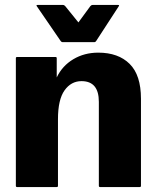

<svg xmlns="http://www.w3.org/2000/svg" viewBox="-20 -755 632 775"><path d="M49 -525H204Q209 -525 209 -520V-442.5Q231.5 -489.5 276 -516Q320.5 -542.5 376.5 -542.5Q457.5 -542.5 503.2 -497.2Q549 -452 549 -356.5V-5Q549 0 544 0H384Q379 0 379 -5V-344Q379 -427.5 309 -427.5Q267 -427.5 240.5 -390.2Q214 -353 214 -274V-5Q214 0 209 0H49Q44 0 44 -5V-520Q44 -525 49 -525ZM296.5 -664.5 344.5 -730Q348.5 -735 354 -735H456.5Q463 -735 459.5 -730L368.5 -590Q365.5 -585 361.5 -585H231.5Q228 -585 224.5 -590L128.5 -730Q125 -735 131.5 -735H234Q239.5 -735 243.5 -730Z"/></svg>

Font: MFEK Sans
Style: Bold
Weight: 700
Designer: Owen Earl
Foundry: indestructible type*
Version: Version 0.001; ttfautohint (v1.8.4.7-5d5b)